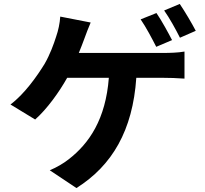

<svg xmlns="http://www.w3.org/2000/svg" viewBox="-20 -874 1040 972"><path d="M971 -718C953 -753 916 -816 890 -854L811 -821C838 -783 870 -725 891 -683ZM851 -671C832 -708 797 -772 772 -808L692 -776C719 -737 750 -678 771 -637ZM379 -606C390 -632 399 -657 407 -678C415 -700 428 -735 439 -760L285 -790C283 -757 275 -719 264 -688C252 -650 233 -598 206 -551C168 -489 104 -398 33 -345L158 -269C218 -322 279 -407 320 -480H531C515 -271 432 -148 327 -67C303 -48 268 -27 232 -12L367 78C548 -36 652 -214 670 -480H810C833 -480 877 -479 914 -476V-613C881 -607 836 -606 810 -606Z"/></svg>

Font: Noto Sans Japanese Bold
Style: Bold
Weight: 700
Designer: Ryoko NISHIZUKA (kana & ideographs); Paul D. Hunt (Latin, Greek & Cyrillic); Wenlong ZHANG (bopomofo); Sandoll Communica
Foundry: Adobe Systems Incorporated
Version: Version 1.000;PS 1;hotconv 1.0.78;makeotf.lib2.5.61930